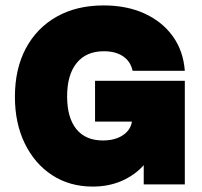

<svg xmlns="http://www.w3.org/2000/svg" viewBox="-20 -680 746 708"><path d="M35 -323Q35 -426 75.2 -501.5Q115.5 -577 189 -618.5Q262.5 -660 362 -660Q447.5 -660 512.8 -630.2Q578 -600.5 617 -546.5Q656 -492.5 661.5 -419H469Q461.5 -453.5 434 -472.2Q406.5 -491 363 -491Q298 -491 262.8 -447.8Q227.5 -404.5 227.5 -324.5Q227.5 -246 261.5 -204Q295.5 -162 359.5 -162Q403.5 -162 432.5 -181Q461.5 -200 466.5 -231.5H330.5V-382H661.5V0H510V-71Q476.5 -33.5 428.5 -12.8Q380.5 8 322 8Q237 8 172.5 -34Q108 -76 71.5 -150.8Q35 -225.5 35 -323Z"/></svg>

Font: Overused Grotesk Black
Style: Regular
Weight: 900
Version: Version 0.004